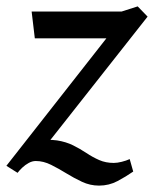

<svg xmlns="http://www.w3.org/2000/svg" viewBox="-44 -533 482 601"><path d="M266 48Q238 48 212.5 36Q187 24 163.5 9.5Q140 -5 116 -17Q92 -29 68 -29Q57 -29 46 -23Q35 -17 26 -8.5Q17 0 11 8L-24 -14L289 -413H65L55 -497H337L387 -513L418 -481L87 -61L67 -90Q106 -98 134.5 -93.5Q163 -89 185 -78Q207 -67 226.5 -54Q246 -41 266.5 -32Q287 -23 312 -23Q323 -23 337 -26.5Q351 -30 362 -35L373 4Q350 20 323.5 34Q297 48 266 48Z"/></svg>

Font: Manuale Medium
Style: Italic
Weight: 500
Italic angle: -11°
Version: Version 1.002